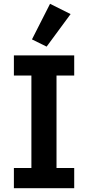

<svg xmlns="http://www.w3.org/2000/svg" viewBox="-20 -989 463 1009"><path d="M53 0V-106H145V-592H53V-698H370V-592H277V-106H370V0ZM225 -744 148 -782 243 -969 351 -915Z"/></svg>

Font: IBM Plex Sans Arabic SemiBold
Style: Regular
Weight: 600
Designer: Mike Abbink, Paul van der Laan, Pieter van Rosmalen, Wael Morcos, Khajak Apelian
Foundry: Bold Monday
Version: Version 1.1